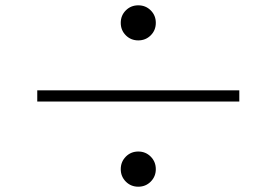

<svg xmlns="http://www.w3.org/2000/svg" viewBox="-20 -729 1040 722"><path d="M434.1 -643.1Q434.1 -670.9 453.1 -689.9Q472.2 -709 500 -709Q527.8 -709 546.9 -689.9Q565.9 -670.9 565.9 -643.1Q565.9 -615.2 546.9 -596.2Q527.8 -577.1 500 -577.1Q472.2 -577.1 453.1 -596.2Q434.1 -615.2 434.1 -643.1ZM879.9 -347.2H120.1V-389.2H879.9ZM434.1 -92.8Q434.1 -120.6 453.1 -139.9Q472.2 -159.2 500 -159.2Q527.8 -159.2 546.9 -139.9Q565.9 -120.6 565.9 -92.8Q565.9 -65.4 546.9 -46.1Q527.8 -26.9 500 -26.9Q472.2 -26.9 453.1 -46.1Q434.1 -65.4 434.1 -92.8Z"/></svg>

Font: Source Han Serif TW ExtraLight
Style: Regular
Weight: 250
Designer: Ryoko NISHIZUKA Ë•øÂ°öÊ∂ºÂ≠ê (kana & ideographs); Frank Grie√ühammer (Latin, Greek & Cyrillic); Wenlong ZHANG Âº†ÊñáÈæô 
Foundry: Adobe
Version: Version 2.003;hotconv 1.1.1;makeotfexe 2.6.0